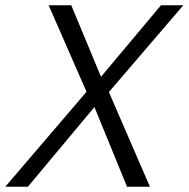

<svg xmlns="http://www.w3.org/2000/svg" viewBox="-70 -710 717 730"><path d="M259 -361 115 -690H201L314 -418L542 -690H627L344 -360L500 0H413L289 -303L36 0H-50Z"/></svg>

Font: D-DIN
Style: DIN-Italic
Weight: 400
Italic angle: -12°
Designer: Charles Nix
Foundry: Datto Inc.
Version: Version 1.00